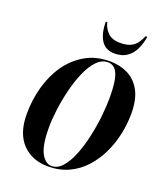

<svg xmlns="http://www.w3.org/2000/svg" viewBox="-169 -1055 1007 1177"><g transform="rotate(20 334.5 -466.5)"><path d="M284 11Q181 11 117 -55Q53 -121 53 -248Q53 -339 76.5 -424.5Q100 -510 147 -577.5Q194 -645 263 -685Q332 -725 423 -725Q488 -725 540.5 -699Q593 -673 624 -616.5Q655 -560 655 -468Q655 -401 640.5 -333Q626 -265 596.5 -203.5Q567 -142 523 -93.5Q479 -45 419 -17Q359 11 284 11ZM304 1Q343 1 374 -34Q405 -69 428 -126Q451 -183 466.5 -252Q482 -321 489.5 -390Q497 -459 497 -516Q497 -622 477 -668.5Q457 -715 414 -715Q373 -715 340.5 -680.5Q308 -646 283.5 -590Q259 -534 242.5 -467Q226 -400 217.5 -334.5Q209 -269 209 -217Q209 -100 236.5 -49.5Q264 1 304 1ZM433 -779Q371 -779 343 -824Q315 -869 315 -944H325Q332 -909 359.5 -880.5Q387 -852 441 -852Q485 -852 510.5 -865Q536 -878 550.5 -899Q565 -920 575 -944H586Q579 -898 561 -860.5Q543 -823 511 -801Q479 -779 433 -779Z"/></g></svg>

Font: Noto Serif Display ExtraCondensed ExtraBold
Style: Italic
Weight: 800
Width: 2
Italic angle: -12°
Designer: Monotype Design Team
Foundry: Monotype Imaging Inc.
Version: Version 2.009